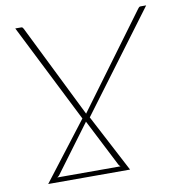

<svg xmlns="http://www.w3.org/2000/svg" viewBox="-79 -777 793 850"><g transform="rotate(-10 317.0 -352.0)"><path d="M398.5 -21.5Q393 -26 390.5 -30.5L282 -243Q279 -237.5 274.5 -232.5L123 -28.5Q118.5 -24 114 -21.5ZM302 -258.5 437.5 0H69.5L269 -259.5L45.5 -703.5H72Q76.5 -703.5 78.8 -700.8Q81 -698 82.5 -695L289 -277.5L291 -280.5L596.5 -695Q598.5 -698 601.5 -700.8Q604.5 -703.5 608 -703.5H634Z"/></g></svg>

Font: Lato ExtraLight
Style: Italic
Weight: 275
Italic angle: -7°
Designer: Lukasz Dziedzic with Adam Twardoch and Botio Nikoltchev
Foundry: tyPoland Lukasz Dziedzic
Version: Version 2.015; 2015-08-06; http://www.latofonts.com/